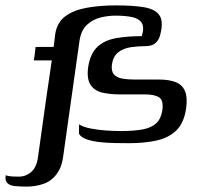

<svg xmlns="http://www.w3.org/2000/svg" viewBox="-48 -526 767 712"><path d="M-27 124Q-25 125 -17.5 126.5Q-10 128 1 128.5Q12 129 22 129Q48 129 68 111.5Q88 94 93 56Q99 13 104 -22.5Q109 -58 113.5 -90.5Q118 -123 122.5 -155Q127 -187 132.5 -223Q138 -259 144 -302Q139 -302 125 -302Q111 -302 96.5 -302Q82 -302 77 -302Q78 -305 78.5 -308.5Q79 -312 80.5 -322Q82 -332 84 -352Q89 -352 103.5 -352Q118 -352 132 -352Q146 -352 151 -352L157 -401Q164 -443 194 -465.5Q224 -488 272.5 -497Q321 -506 383 -506Q447 -506 487 -499Q527 -492 542.5 -470.5Q558 -449 548 -405Q544 -383 534 -372Q524 -361 513.5 -358Q503 -355 495 -355Q465 -355 437.5 -351Q410 -347 391 -332.5Q372 -318 367 -287Q364 -262 374.5 -250Q385 -238 405.5 -234.5Q426 -231 451 -231Q476 -231 499.5 -231Q523 -231 542 -231Q579 -231 603.5 -221.5Q628 -212 638 -188Q648 -164 642 -123Q634 -69 605 -41.5Q576 -14 531 -4.5Q486 5 430 5Q407 5 378.5 4.5Q350 4 322 1Q294 -2 273 -9.5Q252 -17 245 -30V-65Q260 -55 288 -49.5Q316 -44 346 -42Q376 -40 399 -40Q448 -40 480.5 -46Q513 -52 531 -68.5Q549 -85 554 -117Q559 -154 542 -165Q525 -176 488 -176Q470 -176 455.5 -176Q441 -176 427 -176Q413 -176 395 -176Q360 -176 331.5 -182.5Q303 -189 288 -211Q273 -233 279 -278Q287 -328 313.5 -352.5Q340 -377 382.5 -384.5Q425 -392 478 -392Q488 -426 477 -442Q466 -458 440.5 -463Q415 -468 380 -468Q353 -468 324.5 -461Q296 -454 274.5 -434Q253 -414 247 -376L186 56Q182 85 171.5 104.5Q161 124 146.5 136.5Q132 149 115.5 155Q99 161 82.5 163.5Q66 166 52 166Q26 166 7 164Q-12 162 -21 152.5Q-30 143 -27 124Z"/></svg>

Font: Genos Medium
Style: Italic
Weight: 500
Italic angle: -8°
Designer: Robert E. Leuschke
Foundry: Robert E. Leuschke
Version: Version 1.010